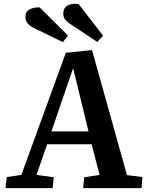

<svg xmlns="http://www.w3.org/2000/svg" viewBox="-20 -969 756 989"><path d="M454 -711 634 -67 714 -57 709 0H408L414 -56L493 -68L452 -226H223L168 -68L257 -56L251 0H8L15 -57L90 -68L319 -697ZM245 -292H436L358 -613H355ZM338 -848Q325 -857 315.5 -868.5Q306 -880 306 -899Q306 -928 328.5 -940.5Q351 -953 385 -948L511 -785L481 -753ZM152 -826Q134 -835 122.5 -848.5Q111 -862 111 -881Q111 -908 131.5 -920Q152 -932 184 -931L330 -786L304 -752Z"/></svg>

Font: Literata 18pt SemiBold
Style: Italic
Weight: 600
Italic angle: -2°
Designer: Latin by Veronika Burian and Jose Scaglione. Greek by Irene Vlachou. Cyrillic by Vera Evstafieva
Foundry: TypeTogether
Version: Version 3.103;gftools[0.9.29]